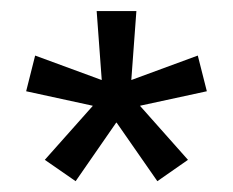

<svg xmlns="http://www.w3.org/2000/svg" viewBox="-20 -659 422 348"><path d="M117.1 -330.6 61.2 -369.3 148 -466.9 147.9 -467.4 27.4 -493.6 43.7 -558.3 163.9 -514.1 164.4 -514.1 155.2 -639H227.2L218 -514.1L218.4 -514.1L338.5 -558.3L354.9 -493.6L234 -467.4L234 -466.9L320.7 -369.3L265.2 -330.6L191.4 -436.7H190.6Z"/></svg>

Font: Anek Tamil Medium
Style: Regular
Weight: 500
Designer: Aadarsh Rajan (Tamil), Yesha Goshar (Latin)
Foundry: Ek Type
Version: Version 1.003